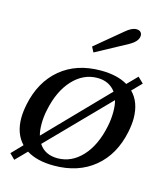

<svg xmlns="http://www.w3.org/2000/svg" viewBox="-116 -836 804 954"><g transform="rotate(15 286.0 -359.0)"><path d="M290 -584 276 -611 412 -724Q443 -751 467 -751Q484 -751 491 -741Q498 -731 495 -719Q491 -693 449 -670ZM568 -318Q568 -288 560 -248Q535 -126 452.5 -58Q370 10 245 10Q158 10 104 -24L48 33L21 6L74 -49Q28 -97 28 -178Q28 -208 36 -248Q61 -370 143 -438.5Q225 -507 350 -507Q435 -507 488 -475L538 -526L567 -498L520 -450Q568 -402 568 -318ZM133 -174Q133 -140 140 -116L437 -422Q404 -467 343 -467Q271 -467 216.5 -408.5Q162 -350 141 -248Q133 -212 133 -174ZM462 -324Q462 -359 455 -383L157 -78Q188 -30 253 -30Q325 -30 379 -88Q433 -146 454 -248Q462 -285 462 -324Z"/></g></svg>

Font: Trirong Medium
Style: Italic
Weight: 500
Italic angle: -12°
Designer: Katatrad Team
Foundry: CadsonDemak
Version: Version 1.001